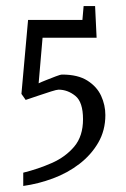

<svg xmlns="http://www.w3.org/2000/svg" viewBox="-20 -528 416 636"><path d="M57 88V44Q106 32 151.5 12Q197 -8 226 -42.5Q255 -77 255 -133Q255 -190 229.5 -210.5Q204 -231 174 -231Q168 -231 149 -225Q130 -219 106.5 -211Q83 -203 65 -197L51 -217L73 -462H253L257 -508H295L300 -403H121L108 -252Q116 -256 132.5 -262.5Q149 -269 164.5 -275Q180 -281 186 -281Q238 -281 269.5 -261Q301 -241 315 -210.5Q329 -180 329 -147Q329 -96 305.5 -55.5Q282 -15 243 15Q204 45 155.5 63Q107 81 57 88Z"/></svg>

Font: Grenze Gotisch Light
Style: Regular
Weight: 300
Designer: Renata Polastri
Foundry: Omnibus-Type
Version: Version 1.001